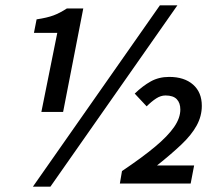

<svg xmlns="http://www.w3.org/2000/svg" viewBox="-20 -692 833 724"><path d="M136 -270 196 -568H108L118 -619Q158 -625 182 -634Q206 -643 232 -660H294L218 -270ZM104 12 583 -672H649L170 12ZM432 0 440 -47Q516 -98 564.5 -138.5Q613 -179 636.5 -213Q660 -247 660 -279Q660 -304 646.5 -318Q633 -332 604 -332Q586 -332 568.5 -320.5Q551 -309 533 -291L488 -339Q518 -368 548.5 -385Q579 -402 618 -402Q675 -402 708 -373Q741 -344 741 -293Q741 -254 721.5 -218.5Q702 -183 664 -147Q626 -111 572 -68H712L699 0Z"/></svg>

Font: Source Sans 3 ExtraLight SemiBold
Style: Italic
Weight: 600
Italic angle: -11°
Version: Version 3.052;hotconv 1.1.0;makeotfexe 2.6.0